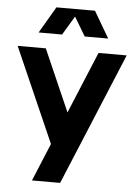

<svg xmlns="http://www.w3.org/2000/svg" viewBox="-61 -766 718 1012"><g transform="rotate(5 298.5 -260.0)"><path d="M196 -720H400L482 -580H358L298 -680L238 -580H114ZM230 0 10 -500H159L320 -133L285 -132L438 -500H587L296 200H147Z"/></g></svg>

Font: Uncut Sans VF
Style: Regular
Weight: 400
Designer: Kasper Nordkvist
Foundry: Uncut Type
Version: Version 1.100;FEAKit 1.0